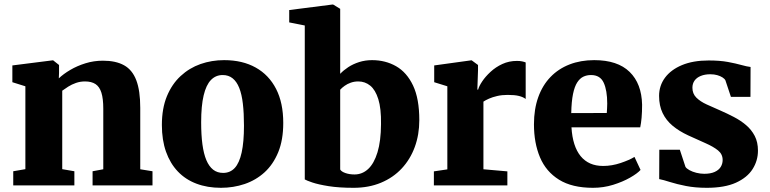

<svg xmlns="http://www.w3.org/2000/svg" viewBox="-20 -840 3490 870"><path d="M95 -73.5V-449L36 -467.5V-543.5L217.5 -566.5H221L247.5 -545.5V-509L246.5 -485Q267.5 -505 298.5 -523.2Q329.5 -541.5 367.2 -553.2Q405 -565 446.5 -565Q505 -565 542.2 -544.2Q579.5 -523.5 597.5 -476.5Q615.5 -429.5 615.5 -351.5V-73L671 -64V0H399.5V-64L448 -73V-347Q448 -393 439.5 -420Q431 -447 412.8 -459Q394.5 -471 365 -471Q343.5 -471 324.2 -464.2Q305 -457.5 289.2 -447.5Q273.5 -437.5 262 -429V-73.5L317 -64V0H40V-64Z M713.5 -273.5Q713.5 -348.5 736.2 -403.8Q759 -459 798.5 -495.5Q838 -532 888.5 -549.8Q939 -567.5 995.5 -567.5Q1078.5 -567.5 1138.5 -534Q1198.5 -500.5 1231 -437.2Q1263.5 -374 1263.5 -283Q1263.5 -206 1240.8 -150.5Q1218 -95 1178.8 -59.2Q1139.5 -23.5 1088.5 -6.2Q1037.5 11 981 11Q919.5 11 870 -7.8Q820.5 -26.5 785.8 -63Q751 -99.5 732.2 -152.5Q713.5 -205.5 713.5 -273.5ZM991 -56.5Q1023 -56.5 1043.8 -79Q1064.5 -101.5 1075 -149Q1085.5 -196.5 1085.5 -270.5Q1085.5 -327 1080.5 -370Q1075.5 -413 1064 -441.8Q1052.5 -470.5 1034 -485.2Q1015.5 -500 989 -500Q957.5 -500 935.8 -477.5Q914 -455 902.8 -407.8Q891.5 -360.5 891.5 -286Q891.5 -229 897.2 -186Q903 -143 915 -114.5Q927 -86 945.8 -71.2Q964.5 -56.5 991 -56.5Z M1290.5 -738.5V-794.5L1486.5 -819.5H1489.5L1521.5 -800V-505.5Q1536.5 -521.5 1558.2 -535.8Q1580 -550 1607.5 -558.8Q1635 -567.5 1666 -567.5Q1726.5 -567.5 1775 -539.8Q1823.5 -512 1851.8 -452.2Q1880 -392.5 1880 -295.5Q1880 -230 1859.5 -174Q1839 -118 1800.2 -76.5Q1761.5 -35 1706.2 -12Q1651 11 1582.5 11Q1516 11 1469 3.5Q1422 -4 1395 -13.2Q1368 -22.5 1361 -27V-724.5ZM1603.5 -471Q1585.5 -471 1569.8 -465.5Q1554 -460 1541.8 -451.2Q1529.5 -442.5 1521.5 -433.5V-72Q1526.5 -62.5 1544.8 -56Q1563 -49.5 1586.5 -49.5Q1621.5 -49.5 1648.2 -74.2Q1675 -99 1690.5 -149.8Q1706 -200.5 1706.5 -278Q1707.5 -348.5 1694.2 -390.8Q1681 -433 1657.5 -452Q1634 -471 1603.5 -471Z M1946 0V-63.5L2007 -72.5V-449L1947.5 -467.5V-543.5L2114 -566.5H2117.5L2146 -545.5V-521.5L2143 -434H2146.5Q2150.5 -449.5 2165 -471.2Q2179.5 -493 2202.8 -514.5Q2226 -536 2256.2 -550Q2286.5 -564 2322.5 -564Q2336 -564 2346.2 -561.8Q2356.5 -559.5 2362 -557V-391.5Q2350.5 -400.5 2331.5 -405.2Q2312.5 -410 2280.5 -410Q2254.5 -410 2233 -405Q2211.5 -400 2195.8 -393Q2180 -386 2170.5 -379.5V-73L2279 -63.5V0Z M2667 11Q2572 11 2513 -25.8Q2454 -62.5 2426.8 -127.2Q2399.5 -192 2399.5 -276.5Q2399.5 -345.5 2419 -399.8Q2438.5 -454 2474.5 -491.2Q2510.5 -528.5 2560.8 -548Q2611 -567.5 2672.5 -567.5Q2778.5 -567.5 2833 -514.2Q2887.5 -461 2889.5 -365.5Q2889.5 -331.5 2887.2 -306.5Q2885 -281.5 2881 -263H2569.5Q2572 -220 2582.5 -187.2Q2593 -154.5 2611 -132.5Q2629 -110.5 2654.5 -99.2Q2680 -88 2713 -88Q2752.5 -88 2792.5 -101.5Q2832.5 -115 2855 -129L2882.5 -70Q2867.5 -53.5 2834.5 -34.8Q2801.5 -16 2758 -2.5Q2714.5 11 2667 11ZM2568.5 -327.5 2729.5 -328Q2730 -339 2730.8 -349.5Q2731.5 -360 2731.5 -370.5Q2731.5 -430.5 2715.5 -465.2Q2699.5 -500 2658 -500Q2639 -500 2623.2 -492.5Q2607.5 -485 2595.5 -466.5Q2583.5 -448 2576.5 -414.2Q2569.5 -380.5 2568.5 -327.5Z M3182.5 11Q3130.5 11 3088.5 2.8Q3046.5 -5.5 3016 -15.2Q2985.5 -25 2967 -28.5L2967.5 -161.5H3060.5L3086 -84Q3090.5 -76.5 3104 -69Q3117.5 -61.5 3135.5 -57Q3153.5 -52.5 3171 -52.5Q3199.5 -52.5 3218 -60.8Q3236.5 -69 3245.5 -83.2Q3254.5 -97.5 3254.5 -115Q3254.5 -141.5 3233.5 -158.5Q3212.5 -175.5 3177.2 -191Q3142 -206.5 3098.5 -226.5Q3057.5 -245.5 3028 -270Q2998.5 -294.5 2982.5 -327.8Q2966.5 -361 2966.5 -405.5Q2966.5 -451.5 2993.2 -487.8Q3020 -524 3070.2 -545Q3120.5 -566 3191 -566Q3242.5 -566 3278.5 -559.2Q3314.5 -552.5 3339.2 -545.5Q3364 -538.5 3381 -536.5L3380.5 -401H3292L3267 -476Q3263.5 -483 3253.8 -489.2Q3244 -495.5 3230 -499.5Q3216 -503.5 3198.5 -503.5Q3174 -503.5 3155.5 -496Q3137 -488.5 3127.2 -474.8Q3117.5 -461 3117.5 -442.5Q3117.5 -415.5 3135.2 -397.8Q3153 -380 3182 -366.8Q3211 -353.5 3243.5 -339.5Q3274.5 -326 3305.2 -310Q3336 -294 3360.5 -273.2Q3385 -252.5 3399.8 -224.2Q3414.5 -196 3414.5 -157.5Q3414.5 -112 3390.2 -73.8Q3366 -35.5 3314.8 -12.2Q3263.5 11 3182.5 11Z"/></svg>

Font: Merriweather 24pt Black
Style: Regular
Weight: 900
Designer: Eben Sorkin
Foundry: Eben Sorkin
Version: Version 2.100